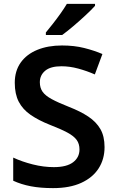

<svg xmlns="http://www.w3.org/2000/svg" viewBox="-20 -958 600 988"><path d="M518 -201Q518 -139 487.5 -91.5Q457 -44 398 -17Q339 10 253 10Q188 10 138.5 0.5Q89 -9 48 -28V-147Q93 -126 148.5 -112Q204 -98 257 -98Q323 -98 356 -123Q389 -148 389 -189Q389 -218 374.5 -238Q360 -258 326.5 -276Q293 -294 236 -316Q178 -339 137.5 -367Q97 -395 76.5 -434.5Q56 -474 56 -532Q56 -593 86.5 -636Q117 -679 172 -701.5Q227 -724 299 -724Q362 -724 413.5 -711Q465 -698 507 -680L468 -575Q427 -593 383 -605Q339 -617 296 -617Q240 -617 212.5 -594Q185 -571 185 -535Q185 -506 199 -486Q213 -466 246 -448Q279 -430 335 -408Q394 -385 434.5 -358Q475 -331 496.5 -294Q518 -257 518 -201ZM469 -928Q452 -909 421.5 -880.5Q391 -852 358 -824Q325 -796 300 -778H216V-791Q231 -809 251.5 -835Q272 -861 291.5 -888.5Q311 -916 324 -938H469Z"/></svg>

Font: Noto Sans Thai Looped SemiBold
Style: Regular
Weight: 600
Designer: Sasikarn Vongin, Ben Mitchell
Foundry: The Fontpad Ltd
Version: Version 1.001; ttfautohint (v1.8.4.7-5d5b)